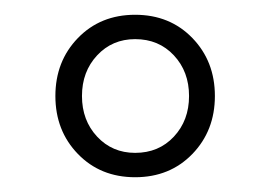

<svg xmlns="http://www.w3.org/2000/svg" viewBox="-20 -718 366 260"><path d="M85.5 -509.5Q116 -478 163 -478Q210 -478 240.5 -509.5Q271 -541 271 -588Q271 -635 240.5 -666.5Q210 -698 163 -698Q116 -698 85.5 -666.5Q55 -635 55 -588Q55 -541 85.5 -509.5ZM163 -511Q132 -511 111.5 -533Q91 -555 91 -588Q91 -621 111.5 -643Q132 -665 163 -665Q195 -665 215.5 -643Q236 -621 236 -588Q236 -555 215.5 -533Q195 -511 163 -511Z"/></svg>

Font: Roundo
Style: Regular
Weight: 400
Designer: Namrata Goyal (Gurmukhi), Shiva Nallaperumal (Latin)
Foundry: Indian Type Foundry
Version: Version 1.000;PS 1.0;hotconv 1.0.88;makeotf.lib2.5.647800